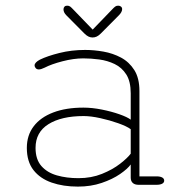

<svg xmlns="http://www.w3.org/2000/svg" viewBox="-20 -668 659 694"><path d="M481 0Q467 0 459.8 -6.8Q452.5 -13.5 452.5 -26V-73.5Q441 -57.5 413.8 -38.8Q386.5 -20 347.5 -6.8Q308.5 6.5 261.5 6.5Q208.5 6.5 166.8 -8Q125 -22.5 101 -53.2Q77 -84 77 -133.5Q77 -179 101.8 -211.5Q126.5 -244 172.5 -261.5Q218.5 -279 281.5 -279Q313 -279 348 -272Q383 -265 411.5 -255Q440 -245 452.5 -235.5V-331Q452.5 -373.5 436.5 -398.8Q420.5 -424 394.5 -436.5Q368.5 -449 338.8 -453Q309 -457 281 -457Q246 -457 205.8 -446.5Q165.5 -436 141.5 -423.5Q135.5 -420.5 130 -418.8Q124.5 -417 120.5 -417Q113 -417 109 -421.8Q105 -426.5 105 -431.5Q105 -437 110 -442.2Q115 -447.5 124.5 -452.5Q151 -465.5 194.8 -476.5Q238.5 -487.5 287.5 -487.5Q319.5 -487.5 353.8 -481.5Q388 -475.5 417.5 -459.8Q447 -444 465.5 -414.8Q484 -385.5 484 -339V-30.5H545Q559 -30.5 566.2 -26.5Q573.5 -22.5 573.5 -15Q573.5 -8 566.2 -4Q559 0 545 0ZM452.5 -201Q438.5 -211.5 407.5 -222.5Q376.5 -233.5 342.2 -241Q308 -248.5 282.5 -248.5Q202 -248.5 155.2 -219.2Q108.5 -190 108.5 -133.5Q108.5 -92 129.5 -68Q150.5 -44 185.8 -34Q221 -24 263.5 -24Q310 -24 348.5 -39.5Q387 -55 414 -76Q441 -97 452.5 -112.5ZM409.5 -612.5 344.5 -547Q336.5 -539 329.5 -535.8Q322.5 -532.5 314.5 -532.5Q307 -532.5 300 -535.8Q293 -539 285 -547L220 -612.5Q209.5 -623 209.5 -634Q209.5 -640 213 -643.8Q216.5 -647.5 222.5 -647.5Q229.5 -647.5 233.8 -644.2Q238 -641 245.5 -633L315 -561L384 -632.5Q391.5 -640.5 396 -644Q400.5 -647.5 407 -647.5Q413.5 -647.5 417.5 -644Q421.5 -640.5 421.5 -635Q421.5 -624.5 409.5 -612.5Z"/></svg>

Font: Sono ExtraLight Monospace ExtraLight
Style: Regular
Weight: 250
Version: Version 2.112